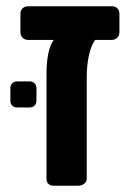

<svg xmlns="http://www.w3.org/2000/svg" viewBox="-20 -591 446 611"><path d="M13 0ZM360 -547V-488Q360 -478 353 -471Q346 -464 336 -464H283Q270 -447 263 -415Q256 -383 256 -344V-22Q256 -13 248 -6.5Q240 0 230 0H150Q140 0 134 -6Q128 -12 128 -22V-353Q128 -433 151 -464H69Q59 -464 52 -471Q45 -478 45 -488V-547Q45 -558 52 -564.5Q59 -571 69 -571H336Q347 -571 353.5 -564.5Q360 -558 360 -547ZM13 -271V-310Q13 -320 19 -326Q25 -332 35 -332H74Q84 -332 90 -326Q96 -320 96 -310V-271Q96 -261 90 -255Q84 -249 74 -249H35Q25 -249 19 -255Q13 -261 13 -271Z"/></svg>

Font: Hezaedrus Medium
Style: Regular
Weight: 500
Designer: Hubert & Fischer
Foundry: Hubert & Fischer
Version: Version 1.10;September 3, 2019;FontCreator 11.5.0.2425 64-bi